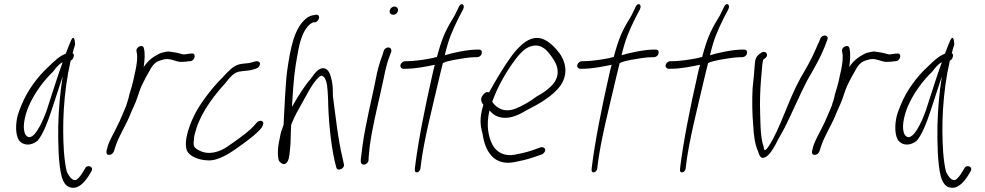

<svg xmlns="http://www.w3.org/2000/svg" viewBox="-20 -740 4667 910"><path d="M60 -175C53 -136 56 -96 70 -75C88 -51 125 -46 158 -73C183 -102 204 -156 222 -210C241 -265 258 -323 277 -378C264 -296 258 -219 256 -143C255 -60 257 38 272 96C280 124 292 141 309 147C350 161 380 124 400 94L413 72C427 49 392 37 383 59L370 80C362 93 354 103 345 110C341 114 334 115 328 112C318 109 308 96 297 75C291 51 286 19 283 -21C275 -140 279 -296 315 -453C321 -455 327 -461 329 -471C332 -480 329 -485 324 -488C329 -505 332 -518 336 -529C335 -559 328 -572 317 -549C312 -538 298 -504 292 -486C291 -485 291 -485 290 -485C261 -473 241 -454 208 -422C160 -378 109 -311 81 -240C71 -216 63 -194 60 -175ZM115 -234C142 -298 188 -359 231 -400C247 -420 259 -437 277 -445C251 -375 226 -291 201 -216C186 -173 137 -55 102 -100C84 -128 95 -185 115 -234Z M485 -25C483 -15 486 -6 496 -6C508 -6 515 -12 520 -23L526 -42C541 -91 572 -138 593 -187C605 -219 623 -251 632 -281C639 -303 647 -327 657 -345L671 -373L688 -403C703 -433 719 -448 741 -454L752 -457C788 -469 814 -443 845 -447C854 -447 869 -448 876 -450H883C906 -454 911 -491 887 -486H881C871 -484 862 -484 852 -482C848 -482 845 -483 841 -484L826 -488C819 -490 813 -491 806 -492L786 -495C773 -498 756 -492 743 -489L730 -483C704 -469 681 -453 661 -422C666 -457 668 -487 662 -511C658 -534 622 -517 627 -497C628 -488 630 -485 630 -473C631 -446 624 -413 616 -379C613 -365 611 -352 607 -341C603 -322 597 -308 593 -292L589 -274C587 -266 584 -257 581 -249C580 -247 579 -245 580 -243C565 -209 552 -174 535 -141C520 -109 499 -76 490 -45Z M866 -26C878 0 919 18 962 20C1018 24 1075 -17 1134 -60C1164 -82 1202 -111 1220 -135C1228 -147 1232 -161 1222 -166C1214 -171 1200 -164 1196 -158C1164 -117 1103 -77 1062 -48C1028 -23 972 -1 924 -27C902 -38 894 -46 899 -77C899 -92 904 -110 911 -132C938 -216 1001 -295 1050 -348C1070 -375 1087 -393 1110 -400C1117 -401 1124 -402 1130 -403C1142 -405 1161 -405 1174 -409C1186 -413 1201 -414 1208 -425C1220 -444 1206 -454 1186 -448C1173 -445 1171 -443 1160 -441C1144 -439 1130 -439 1114 -435C1087 -429 1062 -403 1033 -371C992 -331 941 -266 911 -213C881 -159 848 -72 866 -26Z M1341 -404C1334 -355 1327 -214 1324 -148C1316 -128 1310 -109 1307 -91C1297 -47 1293 -5 1302 22C1307 28 1320 44 1334 35C1349 25 1351 2 1354 -27C1359 -63 1357 -107 1360 -149C1362 -152 1363 -154 1363 -156L1375 -183C1381 -197 1389 -211 1397 -225C1428 -279 1459 -346 1492 -375C1497 -379 1500 -381 1505 -381C1520 -377 1526 -359 1530 -337C1532 -320 1534 -298 1535 -270C1536 -181 1547 -62 1566 22L1574 54C1579 75 1615 59 1610 39L1603 6C1582 -78 1570 -195 1558 -283C1558 -313 1557 -337 1553 -356C1546 -388 1538 -414 1513 -417C1489 -417 1473 -395 1454 -368C1424 -334 1391 -282 1366 -237C1366 -236 1365 -236 1364 -235L1365 -253C1372 -365 1375 -402 1393 -498C1401 -541 1413 -582 1434 -609C1447 -625 1452 -628 1464 -634H1472C1496 -639 1500 -674 1477 -670C1464 -668 1454 -667 1440 -659C1372 -614 1355 -500 1341 -404Z M1827 -690C1824 -679 1833 -670 1844 -670C1855 -670 1863 -677 1866 -688C1869 -699 1861 -709 1850 -709C1839 -709 1830 -701 1827 -690ZM1762 -370C1757 -347 1753 -324 1747 -298C1741 -272 1735 -245 1729 -216L1711 -128C1703 -88 1693 -15 1690 15V26C1690 31 1692 34 1695 37C1706 47 1727 33 1727 18V8C1728 1 1729 -16 1732 -43C1742 -123 1764 -214 1783 -298C1789 -324 1794 -348 1799 -371C1806 -408 1815 -445 1827 -475L1834 -494C1836 -499 1835 -504 1833 -508C1826 -521 1805 -515 1799 -500L1793 -480C1781 -448 1769 -410 1762 -370Z M1878 -432C1876 -422 1883 -414 1892 -414H1900C1954 -414 2005 -426 2041 -433C2036 -416 2032 -399 2028 -380C1995 -235 1962 -71 1947 52L1946 62C1943 86 1971 79 1973 57L1974 47C1988 -74 2031 -237 2064 -380C2069 -401 2074 -422 2079 -441C2095 -449 2113 -452 2131 -456C2159 -461 2204 -469 2232 -469H2241C2251 -469 2261 -476 2263 -486C2266 -497 2261 -505 2250 -505H2241C2194 -505 2118 -488 2088 -478C2106 -556 2124 -594 2153 -654L2175 -696C2186 -719 2166 -730 2156 -710L2135 -667C2100 -609 2081 -576 2059 -499C2056 -490 2054 -480 2051 -470C2044 -469 2037 -467 2031 -465C2002 -459 1949 -450 1907 -450H1900C1890 -450 1880 -441 1878 -432Z M2267 -287C2254 -270 2263 -253 2271 -243L2270 -240C2253 -183 2255 -149 2267 -107C2279 -19 2323 45 2415 29C2442 24 2478 16 2507 6L2548 -8C2553 -10 2557 -14 2560 -18C2572 -34 2557 -45 2543 -42L2501 -27C2475 -18 2446 -12 2421 -7C2369 3 2331 -20 2313 -56C2295 -93 2283 -145 2300 -217C2315 -198 2335 -185 2364 -182C2403 -178 2444 -198 2477 -218C2529 -245 2600 -282 2639 -338C2676 -397 2657 -452 2633 -486C2611 -516 2582 -544 2553 -555C2498 -576 2449 -532 2408 -479C2374 -434 2333 -366 2298 -302C2284 -308 2273 -296 2267 -287ZM2313 -258C2339 -332 2384 -407 2421 -456C2448 -492 2474 -518 2506 -523C2552 -531 2577 -497 2601 -462C2618 -437 2637 -396 2609 -352C2590 -324 2556 -300 2524 -283C2490 -258 2458 -239 2423 -225C2372 -205 2332 -227 2313 -258Z M2716 -432C2714 -422 2721 -414 2730 -414H2738C2792 -414 2843 -426 2879 -433C2874 -416 2870 -399 2866 -380C2833 -235 2800 -71 2785 52L2784 62C2781 86 2809 79 2811 57L2812 47C2826 -74 2869 -237 2902 -380C2907 -401 2912 -422 2917 -441C2933 -449 2951 -452 2969 -456C2997 -461 3042 -469 3070 -469H3079C3089 -469 3099 -476 3101 -486C3104 -497 3099 -505 3088 -505H3079C3032 -505 2956 -488 2926 -478C2944 -556 2962 -594 2991 -654L3013 -696C3024 -719 3004 -730 2994 -710L2973 -667C2938 -609 2919 -576 2897 -499C2894 -490 2892 -480 2889 -470C2882 -469 2875 -467 2869 -465C2840 -459 2787 -450 2745 -450H2738C2728 -450 2718 -441 2716 -432Z M3135 -432C3133 -422 3140 -414 3149 -414H3157C3211 -414 3262 -426 3298 -433C3293 -416 3289 -399 3285 -380C3252 -235 3219 -71 3204 52L3203 62C3200 86 3228 79 3230 57L3231 47C3245 -74 3288 -237 3321 -380C3326 -401 3331 -422 3336 -441C3352 -449 3370 -452 3388 -456C3416 -461 3461 -469 3489 -469H3498C3508 -469 3518 -476 3520 -486C3523 -497 3518 -505 3507 -505H3498C3451 -505 3375 -488 3345 -478C3363 -556 3381 -594 3410 -654L3432 -696C3443 -719 3423 -730 3413 -710L3392 -667C3357 -609 3338 -576 3316 -499C3313 -490 3311 -480 3308 -470C3301 -469 3294 -467 3288 -465C3259 -459 3206 -450 3164 -450H3157C3147 -450 3137 -441 3135 -432Z M3558 -442C3556 -406 3551 -363 3547 -321C3544 -265 3545 -198 3550 -146C3552 -100 3558 -56 3572 -25C3579 -4 3585 19 3611 3C3631 -9 3652 -46 3667 -77C3677 -95 3688 -114 3699 -135C3735 -206 3769 -288 3806 -359C3838 -414 3875 -478 3896 -538L3901 -551C3903 -556 3904 -560 3902 -564C3895 -577 3875 -573 3868 -557L3863 -544C3859 -535 3852 -522 3845 -504C3827 -461 3799 -413 3774 -370C3715 -264 3679 -132 3624 -48C3618 -39 3610 -28 3604 -28C3603 -31 3600 -36 3599 -45C3582 -94 3584 -174 3582 -243C3582 -295 3585 -348 3590 -398C3592 -423 3593 -439 3597 -457C3603 -462 3613 -467 3615 -476C3617 -485 3611 -494 3601 -494C3596 -494 3592 -493 3588 -490C3571 -479 3560 -468 3558 -442Z M3829 -25C3827 -15 3830 -6 3840 -6C3852 -6 3859 -12 3864 -23L3870 -42C3885 -91 3916 -138 3937 -187C3949 -219 3967 -251 3976 -281C3983 -303 3991 -327 4001 -345L4015 -373L4032 -403C4047 -433 4063 -448 4085 -454L4096 -457C4132 -469 4158 -443 4189 -447C4198 -447 4213 -448 4220 -450H4227C4250 -454 4255 -491 4231 -486H4225C4215 -484 4206 -484 4196 -482C4192 -482 4189 -483 4185 -484L4170 -488C4163 -490 4157 -491 4150 -492L4130 -495C4117 -498 4100 -492 4087 -489L4074 -483C4048 -469 4025 -453 4005 -422C4010 -457 4012 -487 4006 -511C4002 -534 3966 -517 3971 -497C3972 -488 3974 -485 3974 -473C3975 -446 3968 -413 3960 -379C3957 -365 3955 -352 3951 -341C3947 -322 3941 -308 3937 -292L3933 -274C3931 -266 3928 -257 3925 -249C3924 -247 3923 -245 3924 -243C3909 -209 3896 -174 3879 -141C3864 -109 3843 -76 3834 -45Z M4227 -175C4220 -136 4223 -96 4237 -75C4255 -51 4292 -46 4325 -73C4350 -102 4371 -156 4389 -210C4408 -265 4425 -323 4444 -378C4431 -296 4425 -219 4423 -143C4422 -60 4424 38 4439 96C4447 124 4459 141 4476 147C4517 161 4547 124 4567 94L4580 72C4594 49 4559 37 4550 59L4537 80C4529 93 4521 103 4512 110C4508 114 4501 115 4495 112C4485 109 4475 96 4464 75C4458 51 4453 19 4450 -21C4442 -140 4446 -296 4482 -453C4488 -455 4494 -461 4496 -471C4499 -480 4496 -485 4491 -488C4496 -505 4499 -518 4503 -529C4502 -559 4495 -572 4484 -549C4479 -538 4465 -504 4459 -486C4458 -485 4458 -485 4457 -485C4428 -473 4408 -454 4375 -422C4327 -378 4276 -311 4248 -240C4238 -216 4230 -194 4227 -175ZM4282 -234C4309 -298 4355 -359 4398 -400C4414 -420 4426 -437 4444 -445C4418 -375 4393 -291 4368 -216C4353 -173 4304 -55 4269 -100C4251 -128 4262 -185 4282 -234Z"/></svg>

Font: Stray Cat
Style: SuCnObl
Weight: 400
Version: Version 1.0